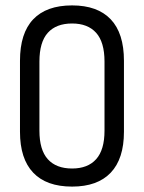

<svg xmlns="http://www.w3.org/2000/svg" viewBox="-20 -683 533 711"><path d="M247 8Q152 8 103 -43.5Q54 -95 54 -195V-458Q54 -560 103 -611.5Q152 -663 247 -663Q341 -663 390 -611.5Q439 -560 439 -458V-195Q439 -95 390 -43.5Q341 8 247 8ZM247 -59Q305 -59 336 -93.5Q367 -128 367 -199V-455Q367 -527 336 -561.5Q305 -596 247 -596Q188 -596 157 -561.5Q126 -527 126 -455V-199Q126 -128 157 -93.5Q188 -59 247 -59Z"/></svg>

Font: Sofia Sans Cond
Style: Regular
Weight: 400
Width: 3
Designer: Botio Nikoltchev, Ani Petrova
Foundry: lettersoup
Version: Version 4.100; ttfautohint (v1.8.3)